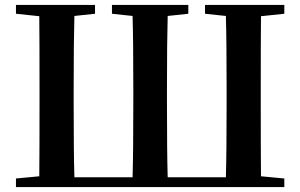

<svg xmlns="http://www.w3.org/2000/svg" viewBox="-20 -762 1223 782"><path d="M1138 -706 1043 -696Q1042 -597 1042 -395V-346Q1042 -144 1043 -44L1138 -35V0H45V-35L140 -44Q141 -144 141 -346V-395Q141 -597 140 -696L45 -706V-742H367V-706L283 -697Q280 -597 280 -394V-346Q280 -140 283 -40H520Q523 -141 523 -353V-392Q523 -598 520 -697L436 -706V-742H747V-706L663 -697Q660 -596 660 -392V-353Q660 -141 663 -40H900Q903 -140 903 -346V-394Q903 -597 900 -697L815 -706V-742H1138Z"/></svg>

Font: Swei Spring CJKtc
Style: Bold
Weight: 700
Version: Version 1.021